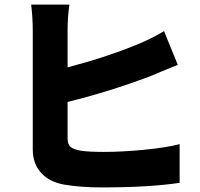

<svg xmlns="http://www.w3.org/2000/svg" viewBox="-20 -800 875 838"><path d="M424 18Q333 18 261 6Q195 -6 160 -45Q123 -85 123 -148V-408V-668Q123 -722 116 -780H283Q275 -727 275 -668V-506Q443 -550 582 -607Q638 -630 696 -664L756 -517Q733 -508 685 -488Q649 -473 635 -467Q454 -399 275 -355V-196Q275 -169 289 -158Q301 -148 334 -142Q368 -137 433 -137Q512 -137 606 -146Q709 -156 764 -171V-2Q631 18 424 18Z"/></svg>

Font: GenSekiGothic TW H
Style: Regular
Weight: 900
Version: Version 1.501;PS 1;hotconv 16.6.51;makeotf.lib2.5.65220